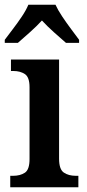

<svg xmlns="http://www.w3.org/2000/svg" viewBox="-26 -786 364 806"><path d="M17 0V-48H29Q59 -48 78.5 -61Q98 -74 98 -118V-420Q98 -462 78.5 -475Q59 -488 30 -488H20V-536H222V-120Q222 -75 242 -61.5Q262 -48 292 -48H303V0ZM-6 -619Q8 -638 28 -664Q48 -690 66 -717Q84 -744 93 -766H207Q217 -744 235 -717Q253 -690 272.5 -664Q292 -638 306 -619V-606H251Q230 -624 200.5 -650.5Q171 -677 150 -700Q129 -677 100 -651Q71 -625 49 -606H-6Z"/></svg>

Font: Noto Serif Georgian SemiCondensed SemiBold
Style: Regular
Weight: 600
Width: 4
Designer: Monotype Design Team, Akaki Razmadze
Foundry: Google LLC
Version: Version 2.003; ttfautohint (v1.8.4.7-5d5b)